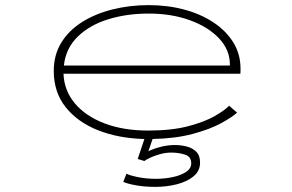

<svg xmlns="http://www.w3.org/2000/svg" viewBox="-20 -532 1140 750"><path d="M587 198Q547 198 513.2 192.2Q479.5 186.5 461.5 178.5L474 146.5Q487.5 153.5 519.5 160Q551.5 166.5 589 166.5Q622 166.5 653.8 160Q685.5 153.5 706.2 140Q727 126.5 727 106Q727 79.5 702 71.8Q677 64 649 64Q627.5 64 605.8 70Q584 76 567.2 83.8Q550.5 91.5 544 97L518 89L544 11Q443.5 8.5 363.5 -23Q283.5 -54.5 236.8 -113Q190 -171.5 190 -255Q190 -317.5 219.5 -365.5Q249 -413.5 300.8 -446Q352.5 -478.5 419.5 -495.2Q486.5 -512 561 -512Q635 -512 700 -494.5Q765 -477 814.2 -444.2Q863.5 -411.5 891.5 -366Q919.5 -320.5 919.5 -264.5Q919.5 -261 919.5 -254.5Q919.5 -248 919 -244H228Q230.5 -178.5 272.2 -128.5Q314 -78.5 387.8 -50.2Q461.5 -22 559 -22Q650.5 -22 715 -39Q779.5 -56 819 -78.8Q858.5 -101.5 875 -119L906 -92Q886.5 -74 843.2 -50.5Q800 -27 733.2 -9Q666.5 9 576 11L559.5 59Q576.5 50 605.5 42.2Q634.5 34.5 662.5 34.5Q686.5 34.5 709.2 40.2Q732 46 746.8 60.8Q761.5 75.5 761.5 103Q761.5 136 735.8 157Q710 178 670 188Q630 198 587 198ZM561 -479Q474.5 -479 402.2 -456.5Q330 -434 283.5 -388.8Q237 -343.5 229.5 -276H878V-280Q878 -337 835.8 -382Q793.5 -427 721.8 -453Q650 -479 561 -479Z"/></svg>

Font: Trispace Expanded Thin
Style: Regular
Weight: 100
Width: 7
Designer: Tyler Finck
Foundry: Etcetera Type Company
Version: Version 1.210; ttfautohint (v1.8.3)